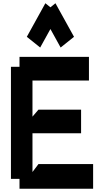

<svg xmlns="http://www.w3.org/2000/svg" viewBox="-20 -1168 643 1192"><path d="M181.6 -340.8V-100.1L218.8 -149.4H558.1V3.9H101.1V-57.6H47.9V-753.4H101.1V-814.9H532.2V-668H181.6V-443.8L218.8 -487.3H483.4V-340.8ZM439.5 -939.5 356.4 -873 293 -987.8 229.5 -873 146.5 -939.5 261.7 -1147.9 293 -1122.6 324.2 -1147.9Z"/></svg>

Font: Gap Sans
Style: Black
Weight: 400
Designer: Alexandre Liziard and Etienne Ozeray
Foundry: Interstices.io
Version: Version 1.6.1 - December 3. 2014